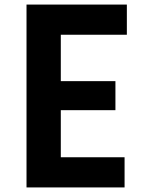

<svg xmlns="http://www.w3.org/2000/svg" viewBox="-20 -820 640 840"><path d="M96 0V-800H535V-668H246V-465H485V-338H246V-132H525V0Z"/></svg>

Font: Martian Mono Condensed SemiBold
Style: Regular
Weight: 600
Width: 3
Designer: Roman Shamin
Foundry: Evil Martians
Version: Version 1.000